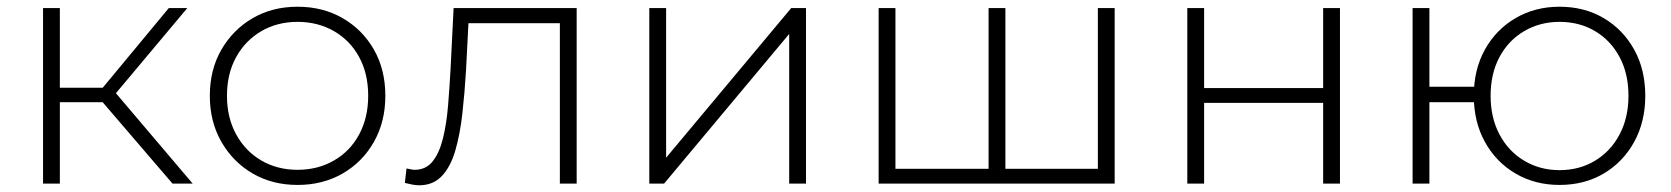

<svg xmlns="http://www.w3.org/2000/svg" viewBox="-20 -546 4969 571"><path d="M493 0 269 -261 311 -285 553 0ZM108 0V-522H158V0ZM142 -242V-285H306V-242ZM314 -256 268 -264 482 -522H537Z M865 4Q790 4 731.5 -30Q673 -64 638.5 -124Q604 -184 604 -261Q604 -339 638.5 -398.5Q673 -458 731.5 -492Q790 -526 865 -526Q940 -526 999 -492Q1058 -458 1092 -398.5Q1126 -339 1126 -261Q1126 -184 1092 -124Q1058 -64 999 -30Q940 4 865 4ZM865 -41Q925 -41 973 -68.5Q1021 -96 1048 -146Q1075 -196 1075 -261Q1075 -327 1048 -376.5Q1021 -426 973 -453.5Q925 -481 865 -481Q805 -481 757.5 -453.5Q710 -426 682.5 -376.5Q655 -327 655 -261Q655 -196 682.5 -146Q710 -96 757.5 -68.5Q805 -41 865 -41Z M1184 -2 1189 -45Q1195 -44 1201.5 -42.5Q1208 -41 1213 -41Q1247 -41 1267 -66.5Q1287 -92 1297.5 -135Q1308 -178 1312.5 -232Q1317 -286 1320 -342L1329 -522H1695V0H1645V-493L1659 -477H1361L1374 -494L1366 -338Q1362 -270 1355 -208Q1348 -146 1334 -98Q1320 -50 1294 -22.5Q1268 5 1227 5Q1217 5 1206.5 3Q1196 1 1184 -2Z M1911 0V-522H1961V-77L2333 -522H2377V0H2327V-445L1955 0Z M2932 -44 2920 -29V-522H2970V-29L2955 -44H3259L3245 -29V-522H3295V0H2593V-522H2643V-29L2629 -44Z M3511 0V-522H3561V-284H3915V-522H3965V0H3915V-240H3561V0Z M4181 0V-522H4231V-288H4391V-242H4231V0ZM4618 4Q4545 4 4487 -30Q4429 -64 4396 -124Q4363 -184 4363 -261Q4363 -339 4396 -398.5Q4429 -458 4487 -492Q4545 -526 4618 -526Q4692 -526 4749.5 -492Q4807 -458 4840 -398.5Q4873 -339 4873 -261Q4873 -184 4840 -124Q4807 -64 4749.5 -30Q4692 4 4618 4ZM4618 -40Q4677 -40 4723.5 -68Q4770 -96 4796.5 -146Q4823 -196 4823 -261Q4823 -327 4796.5 -376.5Q4770 -426 4723.5 -453.5Q4677 -481 4618 -481Q4560 -481 4513 -453.5Q4466 -426 4439.5 -376.5Q4413 -327 4413 -261Q4413 -196 4439.5 -146Q4466 -96 4513 -68Q4560 -40 4618 -40Z"/></svg>

Font: Modern
Style: Regular
Weight: 300
Designer: Julieta Ulanovsky
Foundry: Julieta Ulanovsky
Version: Version 8.000